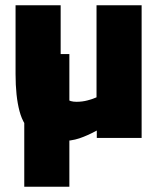

<svg xmlns="http://www.w3.org/2000/svg" viewBox="-20 -523 595 728"><path d="M209 12Q144 12 106.5 -16.5Q69 -45 54 -101.5Q39 -158 39 -242V-503H210V-252Q210 -208 215 -183Q220 -158 233 -147.5Q246 -137 270 -137Q292 -137 312.5 -142.5Q333 -148 346 -154V-503H517V0H347V-28Q312 -9 281 1.5Q250 12 209 12ZM72 185V-318H243V185Z"/></svg>

Font: Cairo Play Black
Style: Regular
Weight: 900
Version: Version 3.119